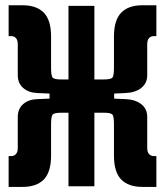

<svg xmlns="http://www.w3.org/2000/svg" viewBox="-20 -716 626 738"><path d="M13.2 2.4V-116.2H24.4Q33.7 -116.2 41 -123.5Q48.3 -130.9 48.3 -147.5V-266.1Q48.3 -297.9 69.1 -315.9Q89.8 -334 123.5 -335L170.4 -336.9V-356.4L123.5 -358.4Q89.8 -359.9 69.1 -377.9Q48.3 -396 48.3 -427.2V-545.9Q48.3 -562.5 41 -569.8Q33.7 -577.1 24.4 -577.1H13.2V-695.8H66.9Q120.6 -695.8 148.4 -667.2Q176.3 -638.7 176.3 -575.2V-455.1Q176.3 -428.2 181.2 -419.4Q186 -410.6 214.4 -410.6H243.2V-693.4H342.8V-410.6H379.9Q408.7 -410.6 413.3 -419.4Q418 -428.2 418 -455.1V-575.2Q418 -638.7 445.8 -667.2Q473.6 -695.8 527.3 -695.8H581.1V-577.1H569.8Q560.5 -577.1 553.2 -569.8Q545.9 -562.5 545.9 -545.9V-427.2Q545.9 -396 522.9 -377.9Q500 -359.9 462.4 -358.4L418.9 -356.4V-336.9L462.4 -335Q500 -333.5 522.9 -315.7Q545.9 -297.9 545.9 -266.1V-147.5Q545.9 -130.9 553.2 -123.5Q560.5 -116.2 569.8 -116.2H581.1V2.4H527.3Q473.6 2.4 445.8 -26.1Q418 -54.7 418 -118.2V-238.3Q418 -265.1 413.3 -273.9Q408.7 -282.7 379.9 -282.7H342.8V0H243.2V-282.7H214.4Q186 -282.7 181.2 -273.9Q176.3 -265.1 176.3 -238.3V-118.2Q176.3 -54.7 148.4 -26.1Q120.6 2.4 66.9 2.4Z"/></svg>

Font: Caskaydia Cove
Style: Bold
Weight: 700
Monospace: yes
Designer: Aaron Bell
Foundry: Saja Typeworks
Version: Version 4.300; ttfautohint (v1.8.3)